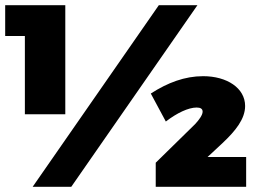

<svg xmlns="http://www.w3.org/2000/svg" viewBox="-21 -721 995 741"><path d="M-1 -701V-582H75V-280H231V-701ZM592 -701 105 0H254L741 -701ZM732 -242 580 -93V0H929V-115H780L838 -169C888 -216 925 -262 925 -312C925 -381 855 -427 763 -427C692 -427 626 -402 561 -360L619 -252C662 -285 706 -306 738 -306C753 -306 761 -301 761 -290C761 -277 747 -258 732 -242Z"/></svg>

Font: Montserrat-Arabic Black
Style: Regular
Weight: 900
Designer: Mohamed Gaber
Foundry: Kief Type Foundry
Version: Version 5.008;PS 005.008;hotconv 1.0.88;makeotf.lib2.5.64775